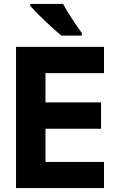

<svg xmlns="http://www.w3.org/2000/svg" viewBox="-20 -951 603 971"><path d="M291 -771H394V-784C369 -817 322 -888 299 -931H133V-921C164 -885 250 -803 291 -771ZM61 0H506V-132H210V-300H491V-433H210V-581H506V-714H61Z"/></svg>

Font: Noto Sans Mono SemiCondensed ExtraBold
Style: Regular
Weight: 800
Width: 4
Designer: Monotype Design Team
Foundry: Monotype Imaging Inc.
Version: Version 2.014